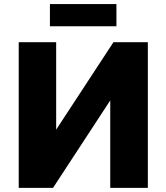

<svg xmlns="http://www.w3.org/2000/svg" viewBox="-20 -903 800 923"><path d="M70 0H235L510 -420.3V0H690.7V-700H525.3L250 -279.7V-700H70ZM220 -776.7H539.7V-883.3H220Z"/></svg>

Font: Golos Text VF
Style: Regular
Weight: 400
Designer: A.Korolkova, Vitaly Kuzmin
Foundry: ParaType Ltd
Version: Version 2.005